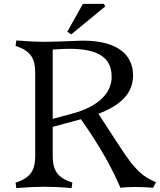

<svg xmlns="http://www.w3.org/2000/svg" viewBox="-20 -960 822 987"><path d="M60 -21 64 7C125 2 175 0 207 0C239 0 299 2 348 7L352 -21C272 -48 251 -86 251 -162V-308L396 -347C496 -206 558 -91 599 5C642 0 704 0 767 5L782 -23C716 -52 679 -78 596 -206L486 -375C606 -421 664 -484 664 -572C664 -693 562 -760 372 -750C315 -747 239 -745 207 -745C175 -745 125 -747 64 -752L60 -724C140 -698 161 -659 161 -583V-162C161 -86 140 -47 60 -21ZM326 -797 346 -783 521 -927 514 -940H406ZM251 -349V-705C437 -721 554 -693 554 -565C554 -484 489 -412 348 -375Z"/></svg>

Font: Basteleur Moonlight
Style: Regular
Weight: 300
Designer: Keussel
Foundry: Keussel Studio
Version: Version 1.300;Glyphs 3.2 (3192)